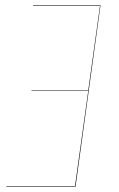

<svg xmlns="http://www.w3.org/2000/svg" viewBox="-20 -700 445 720"><path d="M104 -680.2H356.9L263.2 0H3.9V-2H261.2L311 -359.9H98.1V-361.8H311L355 -678.2H104Z"/></svg>

Font: Fira Sans Compressed Two
Style: Italic
Weight: 100
Width: 3
Italic angle: -8°
Designer: Carrois Corporate & Edenspiekermann AG
Foundry: Carrois Corporate GbR & Edenspiekermann AG
Version: Version 4.203;PS 004.203;hotconv 1.0.88;makeotf.lib2.5.64775